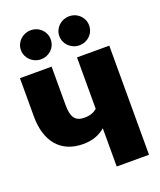

<svg xmlns="http://www.w3.org/2000/svg" viewBox="-168 -1048 960 1151"><g transform="rotate(-20 311.5 -472.0)"><path d="M168 -759C222 -759 263 -800 263 -852C263 -903 222 -944 168 -944C116 -944 73 -903 73 -852C73 -800 116 -759 168 -759ZM413 -759C467 -759 508 -800 508 -852C508 -903 467 -944 413 -944C361 -944 318 -903 318 -852C318 -800 361 -759 413 -759ZM374 -696V-368C354 -351 331 -341 293 -341C234 -341 212 -374 212 -451V-696H10V-451C10 -293 89 -195 232 -195C290 -195 335 -211 374 -244V0H580V-696Z"/></g></svg>

Font: Fira Sans Heavy
Style: Regular
Weight: 900
Designer: bBox Type GmbH & Carrois Corporate GbR & Edenspiekermann AG
Foundry: bBox Type GmbH & Carrois Corporate GbR & Edenspiekermann AG
Version: Version 4.300;PS 004.300;hotconv 1.0.88;makeotf.lib2.5.64775